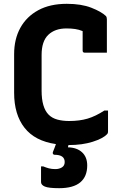

<svg xmlns="http://www.w3.org/2000/svg" viewBox="-20 -740 640 1006"><path d="M341 20H339L338 22L336 32Q383 33 410 58Q437 83 437 127Q437 185 400.5 215.5Q364 246 290 246Q235 246 215 237.5Q195 229 195 214V132H207Q221 138 236 142Q251 146 270 146Q290 146 304.5 137Q319 128 319 109Q319 71 266 71Q261 71 258 67Q255 63 257 57Q261 46 265.5 35.5Q270 25 273 15Q163 -1 108.5 -70.5Q54 -140 54 -254V-456Q54 -535 86.5 -594Q119 -653 180.5 -686.5Q242 -720 330 -720Q406 -720 458.5 -699.5Q511 -679 535 -656Q540 -650 540 -639V-464H424Q413 -464 413 -475V-577Q394 -585 373.5 -588Q353 -591 328 -591Q268 -591 233 -557.5Q198 -524 198 -452V-265Q198 -176 235 -139Q253 -121 280.5 -113.5Q308 -106 342 -106Q397 -106 439 -118.5Q481 -131 527 -161H546V-51Q546 -41 540 -36Q519 -14 465 3Q411 20 341 20Z"/></svg>

Font: Recursive Sn Lnr St
Style: Bold
Weight: 700
Version: Version 1.079;hotconv 1.0.112;makeotfexe 2.5.65598; ttfautoh